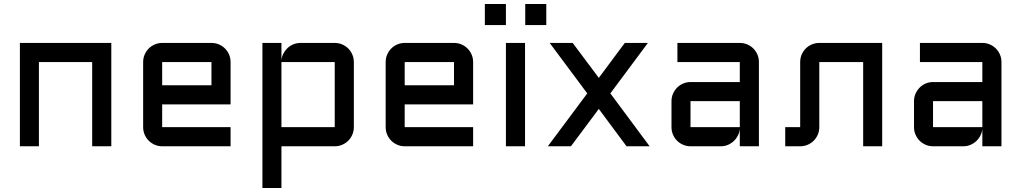

<svg xmlns="http://www.w3.org/2000/svg" viewBox="-20 -736 5139 966"><path d="M540 0H443.8V-423.8H175.8V0H80.1V-520H540Z M1140.1 -210.9H795.9V-96.2H1140.1V0H795.9Q776.4 0 758.8 -7.6Q741.2 -15.1 728.3 -28.1Q715.3 -41 707.8 -58.6Q700.2 -76.2 700.2 -96.2V-423.8Q700.2 -443.8 707.8 -461.4Q715.3 -479 728.3 -491.9Q741.2 -504.9 758.8 -512.5Q776.4 -520 795.9 -520H1043.9Q1064 -520 1081.5 -512.5Q1099.1 -504.9 1112.1 -491.9Q1125 -479 1132.6 -461.4Q1140.1 -443.8 1140.1 -423.8ZM795.9 -423.8V-307.1H1043.9V-423.8Z M1760.3 -96.2Q1760.3 -76.2 1752.7 -58.6Q1745.1 -41 1732.2 -28.1Q1719.2 -15.1 1701.7 -7.6Q1684.1 0 1664.1 0H1396V210H1300.3V-520H1396V-432.1Q1397.5 -450.7 1405.8 -466.6Q1414.1 -482.4 1426.8 -494.4Q1439.5 -506.3 1456.3 -513.2Q1473.1 -520 1492.2 -520H1664.1Q1684.1 -520 1701.7 -512.5Q1719.2 -504.9 1732.2 -491.9Q1745.1 -479 1752.7 -461.4Q1760.3 -443.8 1760.3 -423.8ZM1664.1 -96.2V-423.8H1396V-96.2Z M2360.4 -210.9H2016.1V-96.2H2360.4V0H2016.1Q1996.6 0 1979 -7.6Q1961.4 -15.1 1948.5 -28.1Q1935.5 -41 1928 -58.6Q1920.4 -76.2 1920.4 -96.2V-423.8Q1920.4 -443.8 1928 -461.4Q1935.5 -479 1948.5 -491.9Q1961.4 -504.9 1979 -512.5Q1996.6 -520 2016.1 -520H2264.2Q2284.2 -520 2301.8 -512.5Q2319.3 -504.9 2332.3 -491.9Q2345.2 -479 2352.8 -461.4Q2360.4 -443.8 2360.4 -423.8ZM2016.1 -423.8V-307.1H2264.2V-423.8Z M2621.6 -520V0H2525.4V-520ZM2622.6 -715.8H2728.5V-609.9H2622.6ZM2419.4 -715.8H2525.4V-609.9H2419.4Z M3239.7 -520 3050.8 -266.1 3248.5 0H3132.3L2992.7 -188L2852.5 0H2736.3L2934.6 -266.1L2745.6 -520H2861.3L2992.7 -344.2L3123.5 -520Z M3358.4 -227.1Q3358.4 -247.1 3366 -264.4Q3373.5 -281.7 3386.5 -294.9Q3399.4 -308.1 3417 -315.7Q3434.6 -323.2 3454.1 -323.2H3702.1V-423.8H3388.2V-520H3702.1Q3722.2 -520 3739.7 -512.5Q3757.3 -504.9 3770.3 -491.9Q3783.2 -479 3790.8 -461.4Q3798.3 -443.8 3798.3 -423.8V0H3702.1V-87.9Q3700.7 -69.8 3692.4 -53.7Q3684.1 -37.6 3671.1 -25.6Q3658.2 -13.7 3641.6 -6.8Q3625 0 3606.4 0H3454.1Q3434.6 0 3417 -7.6Q3399.4 -15.1 3386.5 -28.1Q3373.5 -41 3366 -58.6Q3358.4 -76.2 3358.4 -96.2ZM3454.1 -96.2H3702.1V-227.1H3454.1Z M4005.9 -423.8Q4005.9 -443.8 4013.4 -461.4Q4021 -479 4033.9 -491.9Q4046.9 -504.9 4064.5 -512.5Q4082 -520 4102.1 -520H4418.5V0H4322.8V-423.8H4102.1V-96.2Q4102.1 -76.2 4094.5 -58.6Q4086.9 -41 4074 -28.1Q4061 -15.1 4043.5 -7.6Q4025.9 0 4005.9 0H3930.7V-96.2H4005.9Z M4578.6 -227.1Q4578.6 -247.1 4586.2 -264.4Q4593.8 -281.7 4606.7 -294.9Q4619.6 -308.1 4637.2 -315.7Q4654.8 -323.2 4674.3 -323.2H4922.4V-423.8H4608.4V-520H4922.4Q4942.4 -520 4960 -512.5Q4977.5 -504.9 4990.5 -491.9Q5003.4 -479 5011 -461.4Q5018.6 -443.8 5018.6 -423.8V0H4922.4V-87.9Q4920.9 -69.8 4912.6 -53.7Q4904.3 -37.6 4891.4 -25.6Q4878.4 -13.7 4861.8 -6.8Q4845.2 0 4826.7 0H4674.3Q4654.8 0 4637.2 -7.6Q4619.6 -15.1 4606.7 -28.1Q4593.8 -41 4586.2 -58.6Q4578.6 -76.2 4578.6 -96.2ZM4674.3 -96.2H4922.4V-227.1H4674.3Z"/></svg>

Font: Aldrich [RUS by Daymarius]
Style: Regular
Weight: 400
Designer: Matthew Desmond
Foundry: Matthew Desmond
Version: Version 1.002 August 24, 2018